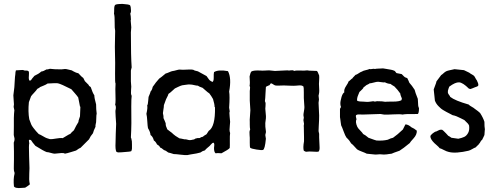

<svg xmlns="http://www.w3.org/2000/svg" viewBox="-20 -783 2508 977"><path d="M434 -345 438 -343Q440 -340 442 -339Q451 -311 460 -298Q460 -284 469 -252Q469 -226 472 -205Q470 -197 470 -182Q470 -167 469 -161Q469 -160 467 -151.5Q465 -143 466 -138Q456 -118 453 -105Q440 -90 433 -74Q411 -53 390 -31Q385 -30 367 -17Q363 -16 342.5 -9.5Q322 -3 310 -1Q306 -6 284 -3.5Q262 -1 258 -1Q252 -1 238.5 -5Q225 -9 218 -9Q203 -14 160 -41Q159 -42 146 -58Q144 -60 142 -64Q140 -68 137 -70Q134 -72 130 -72Q127 -70 127 -67.5Q127 -65 128 -60.5Q129 -56 129 -53Q126 -47 128 9Q130 65 130 73Q130 80 129 98.5Q128 117 128.5 130Q129 143 132 155Q128 159 119 165Q110 171 108 172Q105 172 93 173Q81 174 75 174Q69 174 62 172.5Q55 171 51 166Q47 128 54 101Q54 100 54 97.5Q54 95 53.5 93.5Q53 92 52 89.5Q51 87 51 85Q50 79 50.5 58.5Q51 38 51 30Q51 20 51 -13Q51 -46 50 -57Q54 -67 54 -75Q54 -80 52 -86.5Q50 -93 50 -96Q51 -121 50.5 -140.5Q50 -160 50.5 -182.5Q51 -205 53 -222Q53 -225 51.5 -229.5Q50 -234 50 -236Q49 -239 50 -244.5Q51 -250 51 -252Q51 -258 49.5 -274Q48 -290 48 -298Q48 -304 53 -339Q54 -350 55 -372Q56 -394 58 -405Q58 -416 61 -425Q66 -426 77.5 -426Q89 -426 95 -427Q98 -427 102.5 -425Q107 -423 111 -424Q119 -425 125 -421Q129 -416 127 -397.5Q125 -379 130 -373Q136 -372 139.5 -377.5Q143 -383 144 -384Q146 -387 150 -391Q154 -395 155 -397Q177 -407 190 -419Q201 -420 217 -430Q221 -429 227 -431Q233 -433 234 -433Q253 -430 292 -430Q296 -430 302 -431Q308 -432 311 -432Q317 -432 328 -429Q339 -426 345 -425Q348 -423 354.5 -419.5Q361 -416 367 -413.5Q373 -411 379 -410Q396 -391 404 -386L412 -370Q414 -367 420 -362Q426 -357 428 -354Q430 -353 431.5 -349.5Q433 -346 434 -345ZM378 -287Q372 -296 360 -309.5Q348 -323 343 -329Q290 -356 275 -359Q267 -361 222 -358Q216 -353 201 -347Q186 -341 184 -340Q181 -336 170 -331Q165 -323 153.5 -311Q142 -299 138 -293Q137 -289 127 -263Q122 -215 129 -176Q130 -175 134.5 -161.5Q139 -148 143 -142Q148 -134 163 -116Q175 -104 177 -101Q185 -98 198.5 -90Q212 -82 218 -80Q231 -76 234 -75Q244 -74 265.5 -78Q287 -82 299 -80Q305 -83 317.5 -91Q330 -99 338 -102Q343 -109 356 -120Q368 -145 379 -162Q379 -168 382.5 -177.5Q386 -187 387 -191Q388 -198 388 -214.5Q388 -231 389 -239Q389 -241 387 -241Q386 -250 382.5 -264.5Q379 -279 378 -287Z M648 -14Q644 -11 610 -9Q606 -9 597 -8Q588 -7 582 -7.5Q576 -8 572 -11Q566 -23 568 -58Q568 -65 568.5 -79.5Q569 -94 569 -102Q569 -110 570 -127Q571 -144 571 -153Q571 -158 568.5 -189.5Q566 -221 569 -228Q571 -242 566 -250Q568 -257 568 -276Q566 -342 568 -358Q565 -360 565.5 -408Q566 -456 566 -463Q563 -544 566 -626Q563 -638 563.5 -669Q564 -700 560 -714Q561 -718 561 -735.5Q561 -753 566 -758Q572 -763 604 -763Q637 -761 642 -756Q646 -749 646 -736Q648 -722 643 -714Q646 -700 646 -687Q647 -686 646 -683Q645 -680 645 -679Q645 -674 646.5 -662Q648 -650 648 -644Q648 -640 647 -631Q646 -622 646 -618Q646 -495 650 -440Q650 -438 648 -432.5Q646 -427 646 -424V-369Q648 -351 648 -342Q648 -337 647 -326.5Q646 -316 646.5 -308.5Q647 -301 650 -295Q648 -283 648 -241Q650 -151 646 -83Q648 -81 649 -74Q650 -67 651 -64Q651 -59 651.5 -47.5Q652 -36 651.5 -27.5Q651 -19 648 -14Z M1146 -235 1149 -216Q1146 -212 1148.5 -190Q1151 -168 1151 -163Q1151 -157 1149.5 -145Q1148 -133 1148 -123.5Q1148 -114 1151 -106Q1149 -93 1149.5 -67.5Q1150 -42 1149 -30Q1143 -22 1107 -3Q1086 -5 1077 -3Q1069 -9 1069 -30Q1069 -33 1070 -40Q1071 -47 1070 -51Q1069 -55 1066 -57Q1060 -56 1053 -47.5Q1046 -39 1044 -38Q1043 -37 1034.5 -30Q1026 -23 1023 -18Q1010 -15 1000 -7Q984 -2 949 3L934 6Q922 7 898.5 4Q875 1 864 1Q846 -5 836 -7Q824 -17 815 -19Q801 -31 795 -32Q792 -41 779 -48Q772 -63 763 -68Q758 -88 746 -96Q745 -111 733 -131Q731 -140 729.5 -166Q728 -192 725 -204Q732 -234 729 -246Q733 -252 734 -269Q735 -286 736 -290Q737 -293 741 -302Q745 -311 746 -317Q754 -325 757 -341Q760 -344 765.5 -352.5Q771 -361 773 -363Q789 -382 790 -383Q797 -387 823 -409Q829 -410 840 -415Q851 -420 856 -421L867 -423Q868 -423 878.5 -426Q889 -429 894 -429Q896 -429 901.5 -428.5Q907 -428 910 -428Q917 -428 937 -429Q957 -430 963 -428L971 -424L987 -420Q992 -418 1031 -396Q1033 -393 1037 -387.5Q1041 -382 1043.5 -378.5Q1046 -375 1051 -371.5Q1056 -368 1061 -366Q1068 -370 1067.5 -388.5Q1067 -407 1069 -416Q1091 -430 1140 -421Q1159 -386 1146 -317Q1150 -295 1146 -235ZM1064 -279 1055 -294Q1045 -307 1045 -308Q1038 -312 1027 -322Q1016 -332 1011 -336Q991 -343 987 -347Q980 -347 968 -350Q956 -353 948 -353Q939 -354 925 -351.5Q911 -349 907 -349Q899 -347 885.5 -340.5Q872 -334 870 -333Q842 -307 837 -305Q836 -299 831 -290Q826 -281 825 -278Q814 -249 814 -248Q814 -239 811.5 -225.5Q809 -212 809 -207Q813 -191 812 -182Q814 -178 818 -168.5Q822 -159 823 -156Q823 -151 823.5 -146.5Q824 -142 825.5 -139Q827 -136 828.5 -132Q830 -128 831 -125Q835 -121 846 -113.5Q857 -106 861 -101Q869 -93 893 -79Q897 -79 919 -74Q925 -75 932.5 -72.5Q940 -70 946 -70Q950 -70 953 -70.5Q956 -71 959 -72Q962 -73 965 -73Q968 -73 972.5 -76.5Q977 -80 981 -79Q982 -80 985 -80.5Q988 -81 991 -80.5Q994 -80 997 -81Q1003 -86 1012 -87Q1015 -91 1031 -100Q1033 -102 1036.5 -108.5Q1040 -115 1042 -117Q1076 -138 1074 -237Q1074 -239 1072 -238Q1072 -253 1064 -279Z M1330 -96 1333 -77Q1328 -23 1318 -20Q1311 -18 1285.5 -22Q1260 -26 1253 -31Q1251 -34 1251 -56.5Q1251 -79 1251 -82Q1251 -86 1250 -95.5Q1249 -105 1249.5 -111.5Q1250 -118 1253 -124Q1251 -133 1251 -150V-161Q1250 -171 1252 -192Q1254 -213 1254 -222Q1254 -230 1252.5 -246.5Q1251 -263 1251 -271Q1251 -276 1251 -286Q1251 -296 1251 -304Q1251 -312 1251 -320Q1251 -323 1252 -329Q1253 -335 1252.5 -339Q1252 -343 1250 -347Q1253 -358 1250 -394Q1254 -413 1259 -419Q1270 -426 1306 -424Q1314 -423 1328 -424Q1342 -425 1349 -425Q1354 -425 1364 -423.5Q1374 -422 1379 -422Q1389 -422 1410 -423.5Q1431 -425 1442 -425Q1443 -425 1446 -424.5Q1449 -424 1451 -424Q1453 -424 1458.5 -425Q1464 -426 1468.5 -425.5Q1473 -425 1477 -422Q1485 -425 1508.5 -424Q1532 -423 1543 -425Q1551 -423 1568 -423Q1585 -423 1593 -422Q1596 -420 1604 -399Q1605 -390 1604 -375Q1603 -360 1603 -356Q1603 -349 1604 -334.5Q1605 -320 1604 -312Q1604 -308 1602.5 -303Q1601 -298 1601 -296Q1601 -293 1602 -287Q1603 -281 1603 -277Q1603 -274 1602 -268Q1601 -262 1601 -260Q1601 -249 1602.5 -227.5Q1604 -206 1604 -195Q1604 -183 1603.5 -170Q1603 -157 1602 -141Q1601 -125 1601 -116Q1601 -113 1602.5 -108.5Q1604 -104 1604 -102Q1603 -97 1606 -39Q1608 -17 1600 -11Q1593 -10 1572 -11.5Q1551 -13 1541 -11Q1536 -10 1531.5 -13Q1527 -16 1526 -16Q1521 -30 1527 -64V-85Q1527 -93 1526.5 -111Q1526 -129 1526 -138Q1525 -141 1526 -146Q1527 -151 1527 -153Q1527 -156 1525.5 -162Q1524 -168 1524 -172Q1524 -174 1525 -178Q1526 -182 1526 -184Q1524 -194 1524 -197Q1524 -203 1526.5 -216.5Q1529 -230 1529 -238Q1529 -245 1527.5 -260.5Q1526 -276 1526 -284Q1526 -288 1526 -313.5Q1526 -339 1524 -343Q1519 -347 1513 -348Q1507 -349 1497.5 -348Q1488 -347 1485 -347Q1475 -346 1455 -347Q1435 -348 1428 -348H1420Q1416 -348 1401.5 -347.5Q1387 -347 1382 -348Q1377 -349 1370.5 -353.5Q1364 -358 1360 -359Q1356 -359 1354 -353.5Q1352 -348 1347 -348Q1334 -343 1333 -340Q1332 -334 1331 -307.5Q1330 -281 1328 -268Q1331 -263 1331.5 -257Q1332 -251 1331 -242.5Q1330 -234 1330 -230Q1330 -223 1332 -206.5Q1334 -190 1333 -181Q1333 -177 1331.5 -169Q1330 -161 1330 -157Q1329 -141 1333 -115Q1334 -111 1332 -105Q1330 -99 1330 -96Z M1713 -269 1718 -290Q1724 -309 1732 -313Q1729 -327 1741 -345Q1753 -363 1754 -369Q1758 -371 1763.5 -376.5Q1769 -382 1773 -384Q1775 -388 1781 -393.5Q1787 -399 1789 -402Q1795 -403 1805 -410Q1815 -417 1822 -419Q1827 -423 1841 -426Q1855 -429 1860 -432Q1865 -430 1873.5 -432Q1882 -434 1888 -432Q1896 -434 1909 -434Q1922 -434 1929 -435Q1936 -434 1947.5 -432Q1959 -430 1968 -428.5Q1977 -427 1984 -424Q1989 -423 1992.5 -417.5Q1996 -412 1998 -411Q2001 -410 2024 -406Q2027 -404 2031.5 -398.5Q2036 -393 2041 -390Q2046 -387 2052 -386Q2054 -382 2058 -374Q2062 -366 2063 -362Q2076 -348 2090 -326Q2092 -315 2106 -280Q2107 -275 2107 -264.5Q2107 -254 2108 -246Q2109 -238 2112 -233Q2112 -207 2106 -203Q2092 -202 2079.5 -202.5Q2067 -203 2052 -202.5Q2037 -202 2028 -200Q2017 -203 1982 -201Q1947 -199 1934 -200Q1930 -200 1925 -201.5Q1920 -203 1916 -203Q1901 -202 1870.5 -201.5Q1840 -201 1825 -200Q1821 -200 1814 -200.5Q1807 -201 1801.5 -200.5Q1796 -200 1792 -197Q1789 -192 1794 -176Q1787 -163 1798 -138Q1801 -131 1812.5 -119.5Q1824 -108 1828 -101Q1839 -96 1855 -82Q1893 -68 1896 -68Q1929 -66 1953 -72Q1969 -80 1980 -82Q2003 -98 2030 -124L2043 -150Q2057 -150 2074 -135Q2087 -130 2101 -118Q2102 -98 2084.5 -79Q2067 -60 2065 -55Q2031 -27 2013 -16Q1978 -4 1973 -1Q1968 -1 1957.5 1Q1947 3 1940 3Q1936 4 1926.5 3Q1917 2 1913 2Q1909 2 1899.5 3Q1890 4 1885 3Q1878 3 1865 1Q1852 -1 1846 -1Q1839 -5 1821.5 -11.5Q1804 -18 1797 -23Q1773 -50 1767 -53Q1756 -71 1751 -75L1743 -83Q1737 -91 1728.5 -114.5Q1720 -138 1716 -145Q1715 -150 1714 -158.5Q1713 -167 1712 -174Q1711 -181 1710 -187V-224Q1709 -229 1712 -233Q1715 -237 1715 -239Q1710 -252 1713 -269ZM2025 -282Q2024 -285 2020.5 -293Q2017 -301 2017 -307Q2004 -326 1987 -343Q1973 -351 1967 -356Q1952 -357 1939 -364Q1932 -363 1920 -365Q1908 -367 1904 -367Q1896 -367 1882 -363Q1868 -359 1861 -359Q1858 -356 1851 -353Q1844 -350 1842 -348Q1835 -341 1831 -340Q1829 -335 1825.5 -331Q1822 -327 1817 -322.5Q1812 -318 1809 -315Q1809 -314 1802.5 -299Q1796 -284 1797 -271Q1803 -266 1827 -266Q1830 -266 1840.5 -265Q1851 -264 1857 -265Q1861 -265 1869 -266.5Q1877 -268 1879 -268Q1880 -268 1883 -267Q1886 -266 1888 -266Q1890 -266 1893 -267Q1896 -268 1898 -268Q1928 -268 1940 -265Q1943 -266 1980 -266Q2013 -266 2024 -274Q2023 -277 2024 -278.5Q2025 -280 2025 -282Z M2201 -369 2225 -401Q2229 -403 2236.5 -410Q2244 -417 2250 -420Q2257 -424 2293 -431Q2340 -426 2341 -426Q2344 -424 2353.5 -420Q2363 -416 2368 -413Q2371 -410 2380 -405Q2389 -400 2392 -397Q2395 -394 2399 -386Q2403 -378 2406 -375Q2415 -358 2414 -349Q2413 -346 2410 -344Q2407 -342 2403 -341Q2399 -340 2397 -339Q2394 -338 2385 -334Q2376 -330 2374 -330Q2372 -330 2366 -332Q2335 -363 2316 -364Q2297 -365 2266 -342Q2266 -341 2262 -331Q2258 -321 2259 -312Q2260 -306 2265 -300Q2270 -294 2271 -290Q2295 -271 2365 -251Q2369 -246 2380 -240Q2391 -234 2395 -230Q2415 -216 2423 -208Q2439 -183 2445 -163Q2445 -137 2447 -128Q2448 -124 2447 -123Q2447 -118 2445 -96Q2444 -92 2439.5 -84Q2435 -76 2433 -71Q2428 -69 2424.5 -61Q2421 -53 2417 -51Q2417 -48 2413 -45.5Q2409 -43 2409 -41Q2403 -37 2401 -33Q2400 -34 2398 -32Q2394 -31 2383 -24.5Q2372 -18 2364 -16Q2335 -9 2308 -7Q2281 -5 2263 -10Q2253 -12 2239 -19.5Q2225 -27 2217 -29Q2214 -34 2203.5 -43Q2193 -52 2190 -55Q2170 -75 2170 -89Q2170 -95 2182 -104.5Q2194 -114 2200 -114Q2203 -115 2211 -119.5Q2219 -124 2226 -123Q2230 -124 2237 -117Q2242 -113 2250 -104Q2258 -95 2261 -92Q2266 -90 2277 -82Q2307 -77 2312 -77Q2331 -81 2342.5 -86.5Q2354 -92 2362 -106.5Q2370 -121 2367 -144Q2365 -149 2361 -154Q2357 -159 2351 -164Q2345 -169 2343 -172Q2337 -175 2325 -181Q2313 -187 2303.5 -191Q2294 -195 2283 -197Q2280 -199 2268 -205Q2256 -211 2251.5 -213.5Q2247 -216 2237.5 -221.5Q2228 -227 2223 -231.5Q2218 -236 2211.5 -242.5Q2205 -249 2200.5 -256Q2196 -263 2193 -271L2187 -328Q2189 -335 2194.5 -348.5Q2200 -362 2201 -369Z"/></svg>

Font: FuturaRenner
Style: Regular
Weight: 400
Designer: BSozoo
Foundry: BSozoo
Version: Version 1.001;PS 001.001;hotconv 1.0.70;makeotf.lib2.5.58329